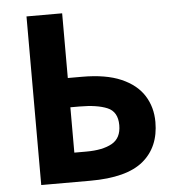

<svg xmlns="http://www.w3.org/2000/svg" viewBox="-52 -762 741 810"><g transform="rotate(-5 319.0 -357.0)"><path d="M90 0V-714H241V-440H301Q402 -440 466.5 -412Q531 -384 562 -335Q593 -286 593 -223Q593 -117 522.5 -58.5Q452 0 298 0ZM241 -124H292Q361 -124 400.5 -146Q440 -168 440 -223Q440 -280 397 -298Q354 -316 280 -316H241Z"/></g></svg>

Font: Noto Sans IKEA
Style: Bold
Weight: 600
Designer: Monotype Design Team
Foundry: Monotype Imaging Inc.
Version: Version 2.001